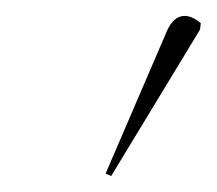

<svg xmlns="http://www.w3.org/2000/svg" viewBox="-20 -825 271 240"><path d="M119 -605 230 -788 231 -796C217 -808 200 -811 189 -787L112 -608Z"/></svg>

Font: Noto Serif Display Condensed Thin
Style: Italic
Weight: 100
Width: 3
Italic angle: -12°
Designer: Monotype Design Team
Foundry: Monotype Imaging Inc.
Version: Version 2.009